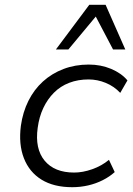

<svg xmlns="http://www.w3.org/2000/svg" viewBox="-20 -772 555 800"><path d="M281 8Q204 8 153 -23.5Q102 -55 79.5 -113Q57 -171 67 -248Q75 -305 98.5 -352Q122 -399 159 -432.5Q196 -466 244.5 -484.5Q293 -503 350 -503Q400 -503 443 -485Q486 -467 511 -437L481 -385Q456 -412 421 -426.5Q386 -441 349 -441Q305 -441 268.5 -427Q232 -413 205 -386Q178 -359 160.5 -322Q143 -285 137 -239Q125 -152 166 -102.5Q207 -53 289 -53Q325 -53 364.5 -67Q404 -81 434 -106L458 -55Q437 -36 408.5 -21.5Q380 -7 347.5 0.5Q315 8 281 8ZM213 -566 352 -752H420L502 -566H451L379 -703L265 -566Z"/></svg>

Font: Nunito Sans 7pt Light
Style: Italic
Weight: 300
Italic angle: -9°
Designer: Vernon Adams
Foundry: Vernon Adams
Version: Version 3.101;gftools[0.9.27]